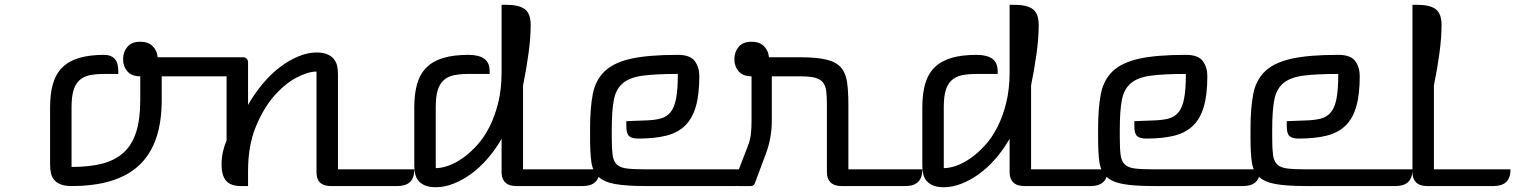

<svg xmlns="http://www.w3.org/2000/svg" viewBox="-20 -780 6353 805"><path d="M496 -532Q496 -562 514 -583.5Q532 -605 568 -605Q602 -605 620.5 -586Q639 -567 641 -540H999Q999 -496 977 -478Q955 -460 929 -460H658V-360Q658 -178 565.5 -89Q473 0 280 0Q252 0 234.5 -7Q217 -14 207 -26Q197 -38 193.5 -54.5Q190 -71 190 -90V-331Q190 -387 202 -428.5Q214 -470 241 -497Q268 -524 311.5 -537Q355 -550 417 -550Q445 -550 460.5 -534Q476 -518 476 -480V-470H417Q381 -470 355.5 -464.5Q330 -459 313 -443.5Q296 -428 288 -401Q280 -374 280 -331V-80Q355 -80 409 -94Q463 -108 498.5 -140.5Q534 -173 551 -226.5Q568 -280 568 -360V-460Q532 -460 514 -481Q496 -502 496 -532Z M990 0Q948 0 928.5 -21.5Q909 -43 909 -91Q909 -118 914.5 -143Q920 -168 930 -191V-520Q930 -528 936 -534Q942 -540 950 -540H1000Q1008 -540 1014 -534Q1020 -528 1020 -520V-340Q1048 -389 1082.5 -430Q1117 -471 1155 -499.5Q1193 -528 1232 -544Q1271 -560 1307 -560Q1333 -560 1350.5 -553Q1368 -546 1378.5 -534Q1389 -522 1393 -505.5Q1397 -489 1397 -470V-70H1717Q1717 -48 1711 -34.5Q1705 -21 1695 -13.5Q1685 -6 1672.5 -3Q1660 0 1647 0H1367Q1356 0 1345 -2.5Q1334 -5 1325.5 -11.5Q1317 -18 1312 -29.5Q1307 -41 1307 -60V-480Q1271 -480 1222 -454Q1173 -428 1128 -376Q1083 -324 1051.5 -246Q1020 -168 1020 -63V0Z M1807 -75Q1831 -75 1860.5 -85.5Q1890 -96 1920.5 -117.5Q1951 -139 1980.5 -171.5Q2010 -204 2032.5 -248.5Q2055 -293 2069 -350Q2083 -407 2083 -477V-760H2100Q2156 -760 2180.5 -741.5Q2205 -723 2205 -675Q2205 -622 2196 -556Q2187 -490 2173 -422V-70H2494Q2494 -48 2488 -34.5Q2482 -21 2472 -13.5Q2462 -6 2449.5 -3Q2437 0 2424 0H2144Q2133 0 2122 -2.5Q2111 -5 2102.5 -11.5Q2094 -18 2088.5 -29.5Q2083 -41 2083 -60V-198Q2056 -151 2023 -113.5Q1990 -76 1954 -50Q1918 -24 1880.5 -9.5Q1843 5 1807 5Q1781 5 1763.5 -2Q1746 -9 1735.5 -21Q1725 -33 1721 -49.5Q1717 -66 1717 -85V-331Q1717 -387 1729 -428.5Q1741 -470 1768 -497Q1795 -524 1838.5 -537Q1882 -550 1944 -550Q1987 -550 2010 -534Q2033 -518 2033 -480V-470H1944Q1908 -470 1882.5 -464.5Q1857 -459 1840 -443.5Q1823 -428 1815 -401Q1807 -374 1807 -331Z M2545 -200Q2545 -156 2548.5 -130Q2552 -104 2566 -90.5Q2580 -77 2608.5 -73.5Q2637 -70 2687 -70H3133Q3133 -48 3127 -34.5Q3121 -21 3111 -13.5Q3101 -6 3088.5 -3Q3076 0 3063 0H2687Q2605 0 2558.5 -8.5Q2512 -17 2488.5 -39.5Q2465 -62 2459.5 -100.5Q2454 -139 2454 -200V-241Q2454 -327 2465.5 -386Q2477 -445 2515.5 -481.5Q2554 -518 2626.5 -534Q2699 -550 2822 -550Q2874 -550 2893 -524Q2912 -498 2912 -461Q2912 -384 2897.5 -333.5Q2883 -283 2852 -253Q2821 -223 2772.5 -211Q2724 -199 2656 -199Q2629 -199 2617.5 -209.5Q2606 -220 2606 -251V-272L2685 -275Q2722 -276 2748 -282.5Q2774 -289 2790.5 -308.5Q2807 -328 2814.5 -366Q2822 -404 2822 -470Q2731 -470 2676.5 -463Q2622 -456 2592.5 -432Q2563 -408 2554 -362.5Q2545 -317 2545 -240Z M3145 -12Q3140 0 3128 0H3072Q3058 0 3058 -13Q3058 -20 3062 -29L3116 -169Q3126 -194 3128.5 -220.5Q3131 -247 3131 -274V-460Q3095 -460 3077 -481Q3059 -502 3059 -532Q3059 -562 3077 -583.5Q3095 -605 3131 -605Q3165 -605 3183.5 -586Q3202 -567 3204 -540H3334Q3404 -540 3445 -530Q3486 -520 3506 -497Q3526 -474 3531.5 -435.5Q3537 -397 3537 -340V-70H3847Q3847 -48 3841 -34.5Q3835 -21 3825 -13.5Q3815 -6 3802.5 -3Q3790 0 3777 0H3508Q3497 0 3486 -2.5Q3475 -5 3466.5 -11.5Q3458 -18 3452.5 -29.5Q3447 -41 3447 -60V-340Q3447 -376 3444 -399Q3441 -422 3429.5 -435.5Q3418 -449 3395.5 -454.5Q3373 -460 3334 -460H3216V-274Q3216 -240 3210 -205Q3204 -170 3192 -138Z M3937 -75Q3961 -75 3990.5 -85.5Q4020 -96 4050.5 -117.5Q4081 -139 4110.5 -171.5Q4140 -204 4162.5 -248.5Q4185 -293 4199 -350Q4213 -407 4213 -477V-760H4230Q4286 -760 4310.5 -741.5Q4335 -723 4335 -675Q4335 -622 4326 -556Q4317 -490 4303 -422V-70H4624Q4624 -48 4618 -34.5Q4612 -21 4602 -13.5Q4592 -6 4579.5 -3Q4567 0 4554 0H4274Q4263 0 4252 -2.5Q4241 -5 4232.5 -11.5Q4224 -18 4218.5 -29.5Q4213 -41 4213 -60V-198Q4186 -151 4153 -113.5Q4120 -76 4084 -50Q4048 -24 4010.5 -9.5Q3973 5 3937 5Q3911 5 3893.5 -2Q3876 -9 3865.5 -21Q3855 -33 3851 -49.5Q3847 -66 3847 -85V-331Q3847 -387 3859 -428.5Q3871 -470 3898 -497Q3925 -524 3968.5 -537Q4012 -550 4074 -550Q4117 -550 4140 -534Q4163 -518 4163 -480V-470H4074Q4038 -470 4012.5 -464.5Q3987 -459 3970 -443.5Q3953 -428 3945 -401Q3937 -374 3937 -331Z M4675 -200Q4675 -156 4678.5 -130Q4682 -104 4696 -90.5Q4710 -77 4738.5 -73.5Q4767 -70 4817 -70H5263Q5263 -48 5257 -34.5Q5251 -21 5241 -13.5Q5231 -6 5218.5 -3Q5206 0 5193 0H4817Q4735 0 4688.5 -8.5Q4642 -17 4618.5 -39.5Q4595 -62 4589.5 -100.5Q4584 -139 4584 -200V-241Q4584 -327 4595.5 -386Q4607 -445 4645.5 -481.5Q4684 -518 4756.5 -534Q4829 -550 4952 -550Q5004 -550 5023 -524Q5042 -498 5042 -461Q5042 -384 5027.5 -333.5Q5013 -283 4982 -253Q4951 -223 4902.5 -211Q4854 -199 4786 -199Q4759 -199 4747.5 -209.5Q4736 -220 4736 -251V-272L4815 -275Q4852 -276 4878 -282.5Q4904 -289 4920.5 -308.5Q4937 -328 4944.5 -366Q4952 -404 4952 -470Q4861 -470 4806.5 -463Q4752 -456 4722.5 -432Q4693 -408 4684 -362.5Q4675 -317 4675 -240Z M5314 -200Q5314 -156 5317.5 -130Q5321 -104 5335 -90.5Q5349 -77 5377.5 -73.5Q5406 -70 5456 -70H5902Q5902 -48 5896 -34.5Q5890 -21 5880 -13.5Q5870 -6 5857.5 -3Q5845 0 5832 0H5456Q5374 0 5327.5 -8.5Q5281 -17 5257.5 -39.5Q5234 -62 5228.5 -100.5Q5223 -139 5223 -200V-241Q5223 -327 5234.5 -386Q5246 -445 5284.5 -481.5Q5323 -518 5395.5 -534Q5468 -550 5591 -550Q5643 -550 5662 -524Q5681 -498 5681 -461Q5681 -384 5666.5 -333.5Q5652 -283 5621 -253Q5590 -223 5541.5 -211Q5493 -199 5425 -199Q5398 -199 5386.5 -209.5Q5375 -220 5375 -251V-272L5454 -275Q5491 -276 5517 -282.5Q5543 -289 5559.5 -308.5Q5576 -328 5583.5 -366Q5591 -404 5591 -470Q5500 -470 5445.5 -463Q5391 -456 5361.5 -432Q5332 -408 5323 -362.5Q5314 -317 5314 -240Z M5992 -70H6313Q6313 -48 6307 -34.5Q6301 -21 6291 -13.5Q6281 -6 6268.5 -3Q6256 0 6243 0H5963Q5952 0 5941 -2.5Q5930 -5 5921.5 -11.5Q5913 -18 5907.5 -29.5Q5902 -41 5902 -60V-760H5919Q5975 -760 5999.5 -741.5Q6024 -723 6024 -675Q6024 -622 6015 -556Q6006 -490 5992 -422Z"/></svg>

Font: Warnes
Style: Regular
Weight: 400
Designer: Eduardo Rodriguez Tunni
Foundry: Eduardo Rodriguez Tunni
Version: Version 1.001